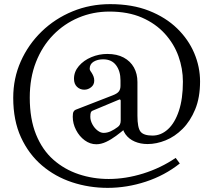

<svg xmlns="http://www.w3.org/2000/svg" viewBox="-20 -701 1022 929"><path d="M501 208Q411 208 329 181Q247 154 183 99.5Q119 45 81.5 -36.5Q44 -118 44 -228Q44 -322 80.5 -404Q117 -486 181.5 -548.5Q246 -611 331 -646Q416 -681 513 -681Q620 -681 701 -649Q782 -617 837 -563.5Q892 -510 920 -443.5Q948 -377 948 -307Q948 -229 924.5 -172Q901 -115 863.5 -77.5Q826 -40 781.5 -22Q737 -4 694 -4Q660 -4 632 -16Q604 -28 587 -51.5Q570 -75 570 -109L579 -115L584 -77Q565 -61 541.5 -43.5Q518 -26 493.5 -14.5Q469 -3 446 -3Q416 -3 390 -22Q364 -41 348 -72Q332 -103 332 -136Q332 -153 335.5 -160Q339 -167 346 -170L526 -240Q547 -248 555 -258.5Q563 -269 563 -286V-312Q563 -357 541.5 -385.5Q520 -414 479 -414Q452 -414 433 -402.5Q414 -391 414 -368Q414 -364 417 -358.5Q420 -353 424 -348Q429 -340 432.5 -331Q436 -322 436 -311Q436 -291 421 -279Q406 -267 388 -267Q367 -267 352.5 -281Q338 -295 338 -320Q338 -354 361.5 -381.5Q385 -409 422 -424.5Q459 -440 499 -440Q546 -440 578.5 -422.5Q611 -405 628 -374.5Q645 -344 645 -304V-141Q645 -83 660 -64Q675 -45 718 -45Q759 -45 792.5 -75.5Q826 -106 845.5 -164.5Q865 -223 865 -306Q865 -369 843.5 -429Q822 -489 777.5 -538Q733 -587 666.5 -616Q600 -645 509 -645Q430 -645 360 -615.5Q290 -586 237 -531.5Q184 -477 154 -400.5Q124 -324 124 -229Q124 -125 154.5 -50Q185 25 238.5 72Q292 119 361 142Q430 165 506 165Q588 165 673 138.5Q758 112 830 63L850 90Q777 148 685.5 178Q594 208 501 208ZM481 -58Q499 -58 516 -66Q533 -74 549 -86Q564 -96 564 -117V-214Q564 -217 561.5 -219Q559 -221 556 -219L427 -165Q422 -163 419.5 -157Q417 -151 417 -136Q417 -118 427 -99.5Q437 -81 452 -69.5Q467 -58 481 -58Z"/></svg>

Font: Ibarra Real Nova Medium
Style: Regular
Weight: 500
Designer: Jose Maria Ribagorda & Octavio Pardo
Foundry: Jose Maria Ribagorda
Version: Version 2.000